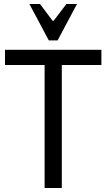

<svg xmlns="http://www.w3.org/2000/svg" viewBox="-20 -940 532 960"><path d="M5 -615V-691H487V-615H289V0H203V-615ZM248 -836 312 -920H365L268 -738H224L127 -920H180L243 -836Z"/></svg>

Font: Average Sans
Style: Regular
Weight: 400
Designer: Eduardo Rodriguez Tunni
Foundry: Eduardo Rodriguez Tunni
Version: Version 1.002